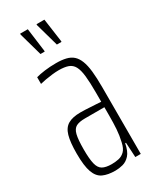

<svg xmlns="http://www.w3.org/2000/svg" viewBox="-185 -759 672 822"><g transform="rotate(-30 151.0 -348.0)"><path d="M129 8Q92 8 68 -3Q44 -14 32.5 -45.5Q21 -77 21 -138Q21 -194 30 -225.5Q39 -257 61.5 -270Q84 -283 123 -283Q133 -283 146 -282.5Q159 -282 173 -281Q187 -280 200 -279.5Q213 -279 223 -278V-324Q223 -374 219.5 -406Q216 -438 206.5 -455.5Q197 -473 179 -479.5Q161 -486 132 -486Q118 -486 100.5 -484Q83 -482 66 -479Q49 -476 38 -473V-506Q55 -511 81.5 -514.5Q108 -518 138 -518Q166 -518 186.5 -513Q207 -508 220.5 -496Q234 -484 242.5 -462.5Q251 -441 254.5 -408.5Q258 -376 258 -330V0H231L227 -73H223Q216 -36 200.5 -19Q185 -2 166 3Q147 8 129 8ZM129 -24Q147 -24 163.5 -27.5Q180 -31 193 -43.5Q206 -56 212 -84Q219 -114 221 -143.5Q223 -173 223 -210V-251H127Q99 -251 83.5 -243Q68 -235 62 -211Q56 -187 56 -138Q56 -92 62 -67Q68 -42 84 -33Q100 -24 129 -24ZM204 -585H181L149 -699V-704H188L204 -590ZM121 -585H100L68 -699V-704H106L121 -590Z"/></g></svg>

Font: Saira UltraCondensed Thin
Style: Regular
Weight: 250
Width: 1
Designer: Hector Gatti with collaboration of the Omnibus-Type team
Foundry: Omnibus-Type
Version: Version 1.101